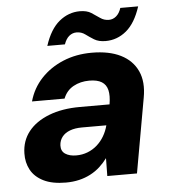

<svg xmlns="http://www.w3.org/2000/svg" viewBox="-51 -734 698 793"><g transform="rotate(-5 298.0 -338.0)"><path d="M191 12Q134 12 98 -6Q62 -24 45.5 -54.5Q29 -85 30 -123Q31 -175 61 -213Q91 -251 146 -272.5Q201 -294 275 -294H398Q404 -330 398.5 -353Q393 -376 374.5 -387.5Q356 -399 323 -399Q286 -399 257 -383Q228 -367 215 -334H80Q95 -388 132.5 -428Q170 -468 224 -490.5Q278 -513 343 -513Q415 -513 463 -489Q511 -465 532 -419.5Q553 -374 541 -309L486 0H363L364 -74Q350 -55 332.5 -39Q315 -23 293 -11.5Q271 0 245.5 6Q220 12 191 12ZM243 -96Q268 -96 290 -104.5Q312 -113 329.5 -128.5Q347 -144 359 -164.5Q371 -185 377 -208V-209H276Q247 -209 226 -201Q205 -193 193.5 -178Q182 -163 181 -143Q180 -119 197.5 -107.5Q215 -96 243 -96ZM163 -557Q185 -625 223.5 -656.5Q262 -688 309 -688Q338 -688 356 -676.5Q374 -665 390 -653.5Q406 -642 426 -642Q443 -642 456.5 -653.5Q470 -665 477 -687H551Q529 -619 491 -587.5Q453 -556 405 -556Q376 -556 357.5 -567.5Q339 -579 323.5 -590.5Q308 -602 288 -602Q271 -602 257.5 -591Q244 -580 236 -557Z"/></g></svg>

Font: DM Sans 18pt ExtraBold
Style: Italic
Weight: 800
Italic angle: -10°
Designer: Colophon Foundry, Jonny Pinhorn
Foundry: Colophon Foundry
Version: Version 4.004;gftools[0.9.30]